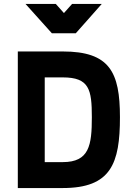

<svg xmlns="http://www.w3.org/2000/svg" viewBox="-20 -950 666 970"><path d="M297 0C541 0 586 -124 586 -358C586 -586 534 -690 297 -690H70V0ZM444 -358C444 -216 431 -131 297 -131H206V-559H297C431 -559 444 -498 444 -358ZM494 -930H344L303 -884L262 -930H109L242 -782H363Z"/></svg>

Font: TitilliumText22L
Style: 999 wt
Weight: 900
Designer: Campivisivi
Foundry: Campivisivi
Version: 1.000